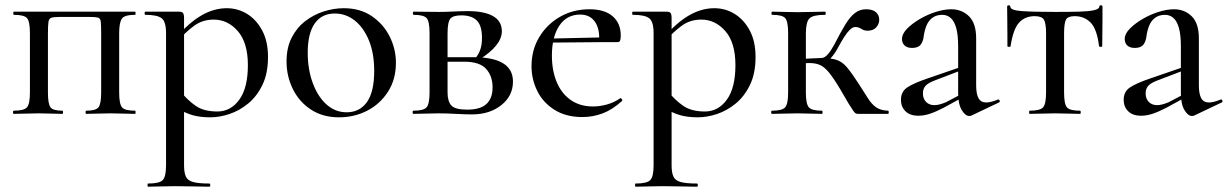

<svg xmlns="http://www.w3.org/2000/svg" viewBox="-20 -430 4636 725"><path d="M490 -12Q492 -12 492 -6Q492 0 490 0Q470 0 446 -1Q422 -2 397 -2Q372 -2 348 -1Q324 0 306 0Q303 0 303 -6Q303 -12 306 -12Q342 -12 352 -25Q362 -38 362 -81V-305Q362 -336 360.5 -348.5Q359 -361 350 -363.5Q341 -366 320 -366H204Q183 -366 174 -363Q165 -360 163 -347.5Q161 -335 161 -303V-81Q161 -38 170.5 -25Q180 -12 216 -12Q218 -12 218 -6Q218 0 216 0Q197 0 174 -1Q151 -2 128 -2Q102 -2 77 -1Q52 0 32 0Q29 0 29 -6Q29 -12 32 -12Q71 -12 82 -25Q93 -38 93 -81V-305Q93 -349 82 -361.5Q71 -374 33 -374Q30 -374 30 -380Q30 -386 33 -386H490Q492 -386 492 -380Q492 -374 490 -374Q451 -374 440.5 -360Q430 -346 430 -303V-81Q430 -38 440.5 -25Q451 -12 490 -12Z M539 275Q537 275 537 269Q537 263 539 263Q582 263 594.5 250Q607 237 607 194V-305Q607 -348 590.5 -361Q574 -374 529 -374Q526 -374 526 -380Q526 -386 529 -386Q551 -386 574.5 -386Q598 -386 619 -386Q640 -386 655 -386Q667 -386 671 -381Q675 -376 675 -361V194Q675 222 682 237Q689 252 710 257.5Q731 263 771 263Q774 263 774 269Q774 275 771 275Q744 275 711 274Q678 273 641 273Q613 273 586 274Q559 275 539 275ZM774 13Q736 13 707.5 5Q679 -3 642 -25L664 -82Q689 -51 719.5 -30Q750 -9 801 -9Q851 -9 883.5 -53.5Q916 -98 916 -184Q916 -269 878 -312.5Q840 -356 787 -356Q745 -356 713.5 -333Q682 -310 653 -277L643 -286Q694 -345 741 -372Q788 -399 836 -399Q878 -399 913 -377.5Q948 -356 970 -315Q992 -274 992 -215Q992 -153 971 -109.5Q950 -66 917 -39Q884 -12 846.5 0.5Q809 13 774 13Z M1260 13Q1199 13 1154.5 -16Q1110 -45 1086 -93.5Q1062 -142 1062 -198Q1062 -250 1081.5 -288Q1101 -326 1133 -350.5Q1165 -375 1203 -387Q1241 -399 1278 -399Q1340 -399 1384 -369Q1428 -339 1451.5 -292Q1475 -245 1475 -193Q1475 -130 1445 -83.5Q1415 -37 1366.5 -12Q1318 13 1260 13ZM1289 -6Q1338 -6 1365.5 -44.5Q1393 -83 1393 -162Q1393 -229 1373 -277.5Q1353 -326 1319.5 -352.5Q1286 -379 1244 -379Q1195 -379 1168.5 -341.5Q1142 -304 1142 -231Q1142 -168 1161 -116.5Q1180 -65 1213 -35.5Q1246 -6 1289 -6Z M1637 -385Q1663 -385 1691.5 -386.5Q1720 -388 1747 -388Q1809 -388 1842 -369Q1875 -350 1875 -312Q1875 -258 1788 -204L1775 -210Q1787 -224 1793.5 -242.5Q1800 -261 1800 -287Q1800 -333 1780.5 -352.5Q1761 -372 1722 -372Q1691 -372 1680.5 -359.5Q1670 -347 1670 -303V-81Q1670 -47 1684.5 -31.5Q1699 -16 1744 -16Q1794 -16 1817 -37.5Q1840 -59 1840 -100Q1840 -143 1815.5 -170Q1791 -197 1733 -197H1641L1640 -214H1768Q1917 -214 1917 -122Q1917 -68 1873 -33Q1829 2 1762 2Q1738 2 1701.5 0Q1665 -2 1637 -2Q1611 -2 1586 -1Q1561 0 1541 0Q1538 0 1538 -6Q1538 -12 1541 -12Q1580 -12 1591 -25Q1602 -38 1602 -81V-305Q1602 -349 1591 -361.5Q1580 -374 1542 -374Q1539 -374 1539 -380Q1539 -386 1542 -386Q1561 -386 1586 -385.5Q1611 -385 1637 -385Z M2179 12Q2117 12 2073.5 -15.5Q2030 -43 2008.5 -87Q1987 -131 1987 -180Q1987 -241 2016 -289.5Q2045 -338 2094.5 -366.5Q2144 -395 2206 -395Q2263 -395 2293.5 -368.5Q2324 -342 2324 -296Q2324 -285 2322 -278Q2320 -271 2313 -271H2242Q2246 -319 2227 -347Q2208 -375 2171 -375Q2120 -375 2092 -333Q2064 -291 2064 -220Q2064 -164 2082 -120.5Q2100 -77 2135 -52.5Q2170 -28 2219 -28Q2245 -28 2272 -35.5Q2299 -43 2322 -59Q2324 -61 2327.5 -56.5Q2331 -52 2329 -49Q2293 -16 2256 -2Q2219 12 2179 12ZM2041 -269 2040 -284 2265 -289V-271Z M2380 275Q2378 275 2378 269Q2378 263 2380 263Q2423 263 2435.5 250Q2448 237 2448 194V-305Q2448 -348 2431.5 -361Q2415 -374 2370 -374Q2367 -374 2367 -380Q2367 -386 2370 -386Q2392 -386 2415.5 -386Q2439 -386 2460 -386Q2481 -386 2496 -386Q2508 -386 2512 -381Q2516 -376 2516 -361V194Q2516 222 2523 237Q2530 252 2551 257.5Q2572 263 2612 263Q2615 263 2615 269Q2615 275 2612 275Q2585 275 2552 274Q2519 273 2482 273Q2454 273 2427 274Q2400 275 2380 275ZM2615 13Q2577 13 2548.5 5Q2520 -3 2483 -25L2505 -82Q2530 -51 2560.5 -30Q2591 -9 2642 -9Q2692 -9 2724.5 -53.5Q2757 -98 2757 -184Q2757 -269 2719 -312.5Q2681 -356 2628 -356Q2586 -356 2554.5 -333Q2523 -310 2494 -277L2484 -286Q2535 -345 2582 -372Q2629 -399 2677 -399Q2719 -399 2754 -377.5Q2789 -356 2811 -315Q2833 -274 2833 -215Q2833 -153 2812 -109.5Q2791 -66 2758 -39Q2725 -12 2687.5 0.5Q2650 13 2615 13Z M2895 0Q2892 0 2892 -6Q2892 -12 2895 -12Q2934 -12 2945 -25Q2956 -38 2956 -81V-305Q2956 -349 2945 -361.5Q2934 -374 2896 -374Q2893 -374 2893 -380Q2893 -386 2896 -386Q2915 -386 2940 -385Q2965 -384 2991 -384Q3020 -384 3047.5 -385Q3075 -386 3095 -386Q3098 -386 3098 -380Q3098 -374 3095 -374Q3050 -374 3036.5 -360.5Q3023 -347 3023 -303V-81Q3023 -38 3034 -25Q3045 -12 3084 -12Q3086 -12 3086 -6Q3086 0 3084 0Q3064 0 3040 -1Q3016 -2 2991 -2Q2965 -2 2940 -1Q2915 0 2895 0ZM3220 0Q3216 0 3212 -1.5Q3208 -3 3202 -11.5Q3196 -20 3184 -39.5Q3172 -59 3151 -96Q3127 -136 3110 -156.5Q3093 -177 3076.5 -184.5Q3060 -192 3035 -192Q3018 -192 2993 -189L2992 -207Q3008 -208 3025.5 -208.5Q3043 -209 3058 -210Q3073 -211 3081 -211Q3119 -211 3140 -203.5Q3161 -196 3178 -176Q3195 -156 3221 -116Q3243 -82 3257 -59.5Q3271 -37 3288 -25Q3305 -13 3333 -12Q3336 -12 3336 -6Q3336 0 3333 0ZM3081 -193V-211Q3091 -211 3100 -219Q3109 -227 3116.5 -238.5Q3124 -250 3130 -261Q3154 -308 3172 -337.5Q3190 -367 3208.5 -381Q3227 -395 3250 -395Q3276 -395 3288 -383.5Q3300 -372 3300 -356Q3300 -339 3288.5 -326.5Q3277 -314 3256 -314Q3245 -314 3238 -318Q3231 -322 3225 -325Q3219 -328 3209 -328Q3200 -328 3189.5 -318Q3179 -308 3168.5 -291.5Q3158 -275 3147 -255Q3132 -226 3116 -209.5Q3100 -193 3081 -193Z M3649 6Q3645 8 3640 8Q3625 8 3611.5 -14.5Q3598 -37 3598 -79V-255Q3598 -299 3590.5 -325Q3583 -351 3569.5 -362.5Q3556 -374 3538 -374Q3516 -374 3501 -363Q3486 -352 3478.5 -333.5Q3471 -315 3468 -293Q3466 -274 3456.5 -261.5Q3447 -249 3424 -249Q3406 -249 3396 -258Q3386 -267 3386 -283Q3386 -302 3405 -321.5Q3424 -341 3453 -358Q3482 -375 3513.5 -385Q3545 -395 3572 -395Q3612 -395 3639 -368.5Q3666 -342 3666 -285V-108Q3666 -75 3675 -59Q3684 -43 3704 -43Q3721 -43 3748 -54Q3752 -56 3754.5 -50.5Q3757 -45 3752 -43ZM3448 7Q3416 7 3399 -10Q3382 -27 3382 -53Q3382 -84 3406 -100Q3430 -116 3483 -134L3608 -177L3611 -165L3509 -126Q3485 -117 3475 -106Q3465 -95 3465 -78Q3465 -57 3477 -45Q3489 -33 3508 -33Q3518 -33 3529 -36Q3540 -39 3552 -44L3628 -84L3629 -70L3543 -23Q3514 -8 3491.5 -0.5Q3469 7 3448 7Z M3868 0Q3866 0 3866 -6Q3866 -12 3868 -12Q3908 -12 3919 -25Q3930 -38 3930 -81V-303Q3930 -342 3922 -355.5Q3914 -369 3887 -369Q3851 -369 3828.5 -345Q3806 -321 3796 -256Q3796 -253 3790 -253Q3784 -253 3784 -256Q3784 -270 3784 -298Q3784 -326 3783.5 -356Q3783 -386 3783 -405Q3783 -410 3789 -410Q3795 -410 3795 -405Q3795 -391 3839.5 -388Q3884 -385 3965 -385Q4017 -385 4054 -386Q4091 -387 4111 -391.5Q4131 -396 4131 -405Q4131 -410 4137 -410Q4143 -410 4143 -405Q4143 -386 4143 -356Q4143 -326 4142.5 -298Q4142 -270 4142 -256Q4142 -253 4136.5 -253Q4131 -253 4130 -256Q4122 -321 4098 -345Q4074 -369 4038 -369Q4012 -369 4005 -355.5Q3998 -342 3998 -303V-81Q3998 -38 4008.5 -25Q4019 -12 4058 -12Q4061 -12 4061 -6Q4061 0 4058 0Q4038 0 4014 -1Q3990 -2 3965 -2Q3939 -2 3914 -1Q3889 0 3868 0Z M4490 6Q4486 8 4481 8Q4466 8 4452.5 -14.5Q4439 -37 4439 -79V-255Q4439 -299 4431.5 -325Q4424 -351 4410.5 -362.5Q4397 -374 4379 -374Q4357 -374 4342 -363Q4327 -352 4319.5 -333.5Q4312 -315 4309 -293Q4307 -274 4297.5 -261.5Q4288 -249 4265 -249Q4247 -249 4237 -258Q4227 -267 4227 -283Q4227 -302 4246 -321.5Q4265 -341 4294 -358Q4323 -375 4354.5 -385Q4386 -395 4413 -395Q4453 -395 4480 -368.5Q4507 -342 4507 -285V-108Q4507 -75 4516 -59Q4525 -43 4545 -43Q4562 -43 4589 -54Q4593 -56 4595.5 -50.5Q4598 -45 4593 -43ZM4289 7Q4257 7 4240 -10Q4223 -27 4223 -53Q4223 -84 4247 -100Q4271 -116 4324 -134L4449 -177L4452 -165L4350 -126Q4326 -117 4316 -106Q4306 -95 4306 -78Q4306 -57 4318 -45Q4330 -33 4349 -33Q4359 -33 4370 -36Q4381 -39 4393 -44L4469 -84L4470 -70L4384 -23Q4355 -8 4332.5 -0.5Q4310 7 4289 7Z"/></svg>

Font: Cormorant Medium
Style: Regular
Weight: 500
Designer: Christian Thalmann (Catharsis Fonts)
Foundry: Catharsis Fonts
Version: Version 4.000